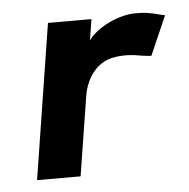

<svg xmlns="http://www.w3.org/2000/svg" viewBox="-35 -356 385 391"><g transform="rotate(-5 157.5 -160.5)"><path d="M26 0H115L141 -164C145 -188 162 -230 207 -236C227 -239 245 -237 260 -234C268 -233 274 -232 280 -232L315 -312C309 -312 298 -317 277 -320C269 -321 261 -321 251 -321C214 -319 173 -296 158 -274L165 -317H76Z"/></g></svg>

Font: Rabbid Highway Sign II Hop
Style: Obl
Weight: 400
Foundry: Cannot Into Space Fonts
Version: Version 0.277